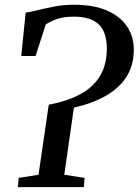

<svg xmlns="http://www.w3.org/2000/svg" viewBox="-20 -770 570 790"><path d="M53.5 0 57 -38 138.5 -51 180.5 -339Q258.5 -354 311.5 -383Q364.5 -412 392 -458.2Q419.5 -504.5 419.5 -570.5Q419.5 -638 386.2 -669.8Q353 -701.5 283 -701.5Q241 -701.5 212.5 -691Q184 -680.5 168 -669L126.5 -539.5H67.5L85.5 -718Q107.5 -721 138 -728.8Q168.5 -736.5 205.5 -743.5Q242.5 -750.5 284 -750.5Q365 -750.5 419.8 -726.8Q474.5 -703 502.5 -661.5Q530.5 -620 530.5 -566Q530.5 -502.5 501.5 -455.8Q472.5 -409 417.5 -377Q362.5 -345 284 -327L244.5 -51L328 -38L325 0Z"/></svg>

Font: Merriweather 28pt
Style: Italic
Weight: 400
Italic angle: -7.8°
Version: Version 2.101